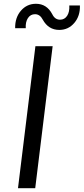

<svg xmlns="http://www.w3.org/2000/svg" viewBox="-20 -994 442 1014"><path d="M293 -836Q236 -836 206 -890Q191 -919 165 -919Q141 -919 127.5 -898.5Q114 -878 116 -845H60Q59 -901 90.5 -937.5Q122 -974 170 -974Q227 -974 256 -919Q270 -890 297 -890Q321 -890 334.5 -910.5Q348 -931 346 -965H402Q404 -910 372.5 -873Q341 -836 293 -836ZM75 0 167 -750H258L166 0Z"/></svg>

Font: Orkney
Style: Italic
Weight: 400
Italic angle: -7°
Designer: Samuel Oakes and Alfredo Marco Pradil
Foundry: Alfredo Marco Pradil
Version: 1.0; ttfautohint (v1.5)